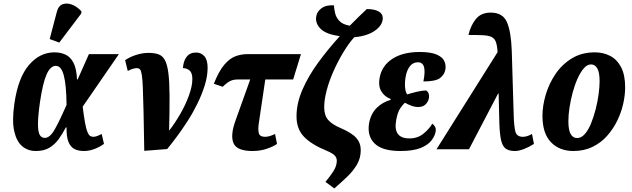

<svg xmlns="http://www.w3.org/2000/svg" viewBox="-20 -841 3561 1082"><path d="M182 10Q137 10 105 -17Q73 -44 60 -102.5Q47 -161 61 -257Q82 -403 143 -474.5Q204 -546 287 -546Q321 -546 348.5 -533.5Q376 -521 393.5 -488.5Q411 -456 414 -394H418L481 -536H650L446 -240Q453 -182 459.5 -147.5Q466 -113 473 -96.5Q480 -80 488 -75Q496 -70 506 -70Q523 -70 553 -86L566 -30Q539 -11 510 -0.5Q481 10 453 10Q422 10 400 -1Q378 -12 366 -41Q354 -70 355 -123H351Q332 -86 310 -56Q288 -26 257.5 -8Q227 10 182 10ZM233 -64Q262 -64 290 -114.5Q318 -165 355 -249Q354 -362 339.5 -416Q325 -470 295 -470Q264 -470 242.5 -421.5Q221 -373 205 -264Q194 -186 194 -142.5Q194 -99 203.5 -81.5Q213 -64 233 -64ZM314 -601 260 -621 300 -773Q309 -809 334 -817.5Q359 -826 388 -814Q417 -802 439 -777L438 -765Z M685 -502Q711 -520 747 -531.5Q783 -543 817 -543Q851 -543 874 -534.5Q897 -526 910 -501Q923 -476 929 -428Q935 -380 935.5 -301.5Q936 -223 933 -107H935Q966 -147 996 -199Q1026 -251 1045 -303.5Q1064 -356 1064 -396Q1064 -430 1048.5 -443.5Q1033 -457 1011 -457Q1013 -496 1031.5 -520.5Q1050 -545 1085 -545Q1113 -545 1131.5 -524.5Q1150 -504 1150 -459Q1150 -412 1134 -360.5Q1118 -309 1092.5 -257Q1067 -205 1036 -157Q1005 -109 975 -69Q945 -29 922 -1L793 9Q791 -123 789 -209Q787 -295 785 -345.5Q783 -396 779 -420Q775 -444 768.5 -450.5Q762 -457 751 -457Q730 -457 700 -441Z M1403 10Q1315 10 1296 -34Q1277 -78 1307 -161L1390 -393H1318Q1296 -393 1278.5 -385Q1261 -377 1235 -352L1185 -369Q1214 -442 1245.5 -478Q1277 -514 1309.5 -525Q1342 -536 1375 -536H1676L1632 -393H1475L1439 -150Q1433 -111 1438.5 -90.5Q1444 -70 1474 -70Q1498 -70 1530 -86L1541 -30Q1524 -17 1486 -3.5Q1448 10 1403 10Z M1864 221 1814 184Q1842 151 1860 122Q1878 93 1878 65Q1878 48 1866.5 35.5Q1855 23 1822 9Q1736 -26 1693.5 -70Q1651 -114 1651 -185Q1651 -259 1684.5 -336Q1718 -413 1774 -489.5Q1830 -566 1895 -637Q1819 -648 1789 -676.5Q1759 -705 1761 -741Q1764 -774 1791 -794Q1818 -814 1862 -811Q1863 -789 1869 -765Q1875 -741 1893.5 -722Q1912 -703 1951 -696Q1975 -721 1999.5 -744.5Q2024 -768 2047 -790Q2089 -790 2113 -777Q2137 -764 2137 -739Q2137 -700 2094 -669Q2051 -638 1976 -631Q1944 -595 1914 -545Q1884 -495 1859.5 -440Q1835 -385 1821 -332Q1807 -279 1807 -237Q1807 -191 1829 -165.5Q1851 -140 1898 -120Q1963 -92 1988 -63.5Q2013 -35 2013 5Q2013 50 1991.5 86.5Q1970 123 1936 155.5Q1902 188 1864 221Z M2236 10Q2134 10 2091 -32.5Q2048 -75 2060 -147Q2070 -201 2103.5 -233.5Q2137 -266 2181 -278L2182 -283Q2147 -296 2129 -326Q2111 -356 2119 -401Q2131 -470 2190.5 -509Q2250 -548 2345 -548Q2408 -548 2441 -533.5Q2474 -519 2484 -496.5Q2494 -474 2490 -450Q2485 -420 2459.5 -401Q2434 -382 2366 -382Q2377 -437 2369.5 -463.5Q2362 -490 2335 -490Q2308 -490 2290.5 -468.5Q2273 -447 2266 -409Q2260 -372 2263 -345.5Q2266 -319 2275 -309Q2297 -316 2327.5 -323.5Q2358 -331 2383 -331Q2402 -316 2397 -288Q2393 -267 2378 -252.5Q2363 -238 2338 -238Q2317 -238 2298.5 -245Q2280 -252 2262 -262Q2250 -252 2235.5 -230.5Q2221 -209 2213 -166Q2193 -61 2287 -61Q2333 -61 2365.5 -87Q2398 -113 2416 -144Q2425 -138 2431.5 -127Q2438 -116 2435 -99Q2431 -75 2411.5 -49.5Q2392 -24 2350 -7Q2308 10 2236 10Z M2440 0 2784 -547Q2782 -584 2774.5 -604.5Q2767 -625 2749.5 -633Q2732 -641 2701 -642.5Q2670 -644 2620 -644Q2632 -697 2661.5 -733.5Q2691 -770 2745 -770Q2813 -770 2836.5 -717Q2860 -664 2864 -555L2875 -189Q2877 -125 2885 -97.5Q2893 -70 2927 -70Q2950 -70 2978 -86L2989 -30Q2961 -12 2932.5 -1Q2904 10 2882 10Q2849 10 2830.5 -3Q2812 -16 2804 -50.5Q2796 -85 2794 -148L2790 -314H2787L2623 0Z M3211 10Q3133 10 3085 -39.5Q3037 -89 3037 -188Q3037 -245 3055.5 -307.5Q3074 -370 3110.5 -424Q3147 -478 3202.5 -512Q3258 -546 3332 -546Q3380 -546 3418.5 -526Q3457 -506 3480 -462.5Q3503 -419 3503 -349Q3503 -305 3492 -256Q3481 -207 3458 -160Q3435 -113 3400.5 -74.5Q3366 -36 3318.5 -13Q3271 10 3211 10ZM3232 -63Q3256 -63 3276 -86Q3296 -109 3311 -146Q3326 -183 3337 -226Q3348 -269 3353.5 -310.5Q3359 -352 3359 -383Q3359 -433 3346 -455.5Q3333 -478 3311 -478Q3289 -478 3270 -456Q3251 -434 3235 -398.5Q3219 -363 3207.5 -320.5Q3196 -278 3189.5 -235.5Q3183 -193 3183 -158Q3183 -108 3196 -85.5Q3209 -63 3232 -63Z"/></svg>

Font: Noto Serif ExtraCondensed ExtraBold
Style: Italic
Weight: 800
Width: 2
Italic angle: -12°
Designer: Monotype Design Team
Foundry: Monotype Imaging Inc.
Version: Version 2.013